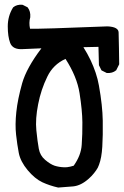

<svg xmlns="http://www.w3.org/2000/svg" viewBox="-20 -798 540 833"><path d="M231.9 15.6Q195.3 7.3 163.6 -7.3Q131.3 -22.5 100.1 -59.6Q68.8 -97.2 61.5 -134.3Q54.7 -169.9 49.8 -213.4Q44.9 -256.8 50.8 -312Q56.6 -367.2 76.2 -437Q95.2 -503.4 159.7 -588.4L80.6 -585Q35.2 -581.5 23.9 -612.3Q13.7 -639.6 13.7 -683.6Q13.7 -728 36.1 -764.6L36.6 -765.6L37.1 -766.1Q52.7 -779.3 76.7 -777.3H77.6L78.6 -776.9L98.1 -767.1L99.6 -766.1L100.6 -765.1Q113.3 -748 111.3 -724.1V-723.6V-723.1Q104.5 -699.2 110.4 -673.3Q154.3 -671.9 446.3 -683.6H446.8Q494.1 -681.2 494.6 -657.2Q494.6 -651.4 495.1 -634Q495.6 -616.7 496.1 -588.4Q496.6 -560.1 497.1 -520.5V-519L496.6 -518.1L484.9 -494.6L484.4 -493.2L483.4 -492.7Q467.8 -479.5 443.8 -481.4H442.9L441.9 -481.9L422.4 -491.7L420.4 -492.7L419.4 -494.6L409.7 -514.2L409.2 -515.1V-516.6L407.2 -594.7L341.8 -593.3Q359.4 -565.4 372.6 -537.8Q385.7 -510.3 395 -482.4Q404.3 -454.6 409.2 -426.8Q417 -383.3 421.1 -345.2Q425.3 -307.1 425.8 -274.4Q426.3 -242.2 425.8 -214.1Q425.3 -186 423.8 -161.6Q420.9 -112.8 409.7 -83.5Q407.7 -77.1 404.5 -71Q401.4 -64.9 397.2 -59.1Q393.1 -53.2 388.2 -47.1Q383.3 -41 377.7 -34.9Q372.1 -28.8 365.2 -22.9Q331.5 7.3 297.4 10.7Q265.1 13.7 233.9 15.6H232.9ZM299.8 -79.1Q315.9 -102.1 324.5 -124.5Q333 -147 334.5 -169.4Q337.9 -215.8 337.4 -267.6Q336.9 -318.8 325.2 -393.6Q314 -465.3 264.2 -542.5Q237.3 -530.3 217.8 -511.2Q198.2 -492.2 185.5 -465.8Q157.7 -409.2 145.5 -345.7Q132.8 -281.7 137.7 -232.9Q142.6 -183.6 148.4 -152.3Q153.8 -123 175.8 -104.5Q198.2 -85.4 216.8 -79.1Q235.4 -73.2 256.8 -72.3Q263.2 -71.8 270.3 -72.5Q277.3 -73.2 284.9 -75Q292.5 -76.7 299.8 -79.1Z"/></svg>

Font: NaikaiFont
Style: SemiBold
Weight: 600
Version: Version 1.89